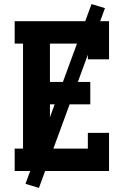

<svg xmlns="http://www.w3.org/2000/svg" viewBox="-20 -839 640 942"><path d="M52 0V-110H93V-625H52V-735H515V-548H411V-625H225V-437H423V-327H225V-110H411V-187H515V0ZM171 83 105 63 429 -819 495 -799Z"/></svg>

Font: Iosevka HT Extrabold Extended
Style: Regular
Weight: 800
Width: 7
Monospace: yes
Designer: Belleve Invis
Foundry: Belleve Invis
Version: Version 32.3.0; ttfautohint (v1.8.4)